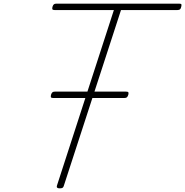

<svg xmlns="http://www.w3.org/2000/svg" viewBox="-20 -1018 1014 1052"><path d="M307 14Q287 14 292 -1L604 -963H279Q269 -963 267 -967.5Q265 -972 268 -982Q271 -991 275.5 -994.5Q280 -998 289 -998H962Q973 -998 974 -993.5Q975 -989 973 -981Q971 -971 966.5 -967Q962 -963 952 -963H643L330 -1Q328 7 323.5 10.5Q319 14 307 14ZM271 -481Q261 -481 259 -485.5Q257 -490 260 -500Q263 -509 267.5 -512.5Q272 -516 281 -516H671Q682 -516 683.5 -511.5Q685 -507 683 -499Q680 -489 675.5 -485Q671 -481 661 -481Z"/></svg>

Font: Playwrite RO Thin
Style: Regular
Weight: 250
Version: Version 1.002